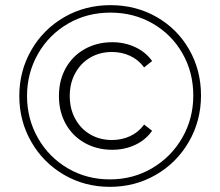

<svg xmlns="http://www.w3.org/2000/svg" viewBox="-20 -723 855 746"><path d="M228.5 -44C282.2 -12.7 341.7 3 407 3C472.3 3 532 -12.7 586 -44C640 -75.3 682.7 -118.2 714 -172.5C745.3 -226.8 761 -286.7 761 -352C761 -417.3 745.7 -476.8 715 -530.5C684.3 -584.2 642.2 -626.3 588.5 -657C534.8 -687.7 475 -703 409 -703C343 -703 283 -687.3 229 -656C175 -624.7 132.5 -582 101.5 -528C70.5 -474 55 -414.7 55 -350C55 -285.3 70.5 -226 101.5 -172C132.5 -118 174.8 -75.3 228.5 -44ZM571 -69.5C521.7 -40.5 467 -26 407 -26C347 -26 292.5 -40.3 243.5 -69C194.5 -97.7 155.8 -136.8 127.5 -186.5C99.2 -236.2 85 -290.7 85 -350C85 -409.3 99.2 -463.8 127.5 -513.5C155.8 -563.2 194.7 -602.3 244 -631C293.3 -659.7 348.3 -674 409 -674C469.7 -674 524.5 -659.8 573.5 -631.5C622.5 -603.2 661 -564.5 689 -515.5C717 -466.5 731 -412 731 -352C731 -292 716.7 -237.2 688 -187.5C659.3 -137.8 620.3 -98.5 571 -69.5ZM309.5 -167.5C341.2 -149.8 376.7 -141 416 -141C448 -141 477.7 -147.3 505 -160C532.3 -172.7 554.3 -191 571 -215L540 -239C525.3 -219 507.2 -204 485.5 -194C463.8 -184 440.3 -179 415 -179C383.7 -179 355.7 -186.2 331 -200.5C306.3 -214.8 286.8 -235 272.5 -261C258.2 -287 251 -316.7 251 -350C251 -383.3 258.2 -413 272.5 -439C286.8 -465 306.3 -485.2 331 -499.5C355.7 -513.8 383.7 -521 415 -521C440.3 -521 463.8 -516 485.5 -506C507.2 -496 525.3 -481 540 -461L571 -486C554.3 -509.3 532.3 -527.3 505 -540C477.7 -552.7 448 -559 416 -559C376.7 -559 341.2 -550.2 309.5 -532.5C277.8 -514.8 253.2 -490.2 235.5 -458.5C217.8 -426.8 209 -390.7 209 -350C209 -309.3 217.8 -273.2 235.5 -241.5C253.2 -209.8 277.8 -185.2 309.5 -167.5Z"/></svg>

Font: Montserrat Custom ExtraLight
Style: Regular
Weight: 300
Designer: Julieta Ulanovsky
Foundry: Julieta Ulanovsky
Version: Version 7.200